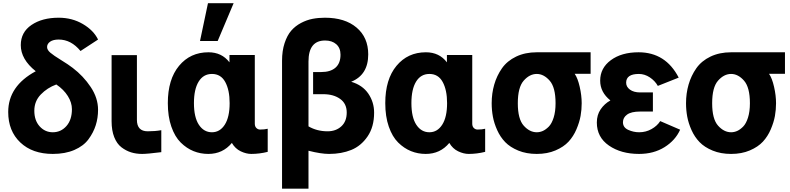

<svg xmlns="http://www.w3.org/2000/svg" viewBox="-20 -926 4840 1177"><path d="M30.3 -239.3Q30.3 -398.4 199.2 -489.3Q107.4 -562.5 107.4 -649.4Q107.4 -728.5 172.9 -772.9Q238.3 -817.4 339.8 -817.4Q421.9 -817.4 487.8 -778.8Q553.7 -740.2 581.1 -683.6L473.6 -613.3Q416 -683.6 339.8 -683.6Q305.7 -683.6 287.1 -670.4Q268.6 -657.2 268.6 -637.7Q268.6 -620.1 288.6 -603Q308.6 -585.9 354 -558.1Q399.4 -530.3 425.8 -509.8Q491.2 -460 536.1 -392.6Q581.1 -325.2 581.1 -252.9Q581.1 -203.1 566.9 -158.2Q552.7 -113.3 522.5 -72.3Q492.2 -31.2 436 -6.8Q379.9 17.6 303.7 17.6Q178.7 17.6 104.5 -52.7Q30.3 -123 30.3 -239.3ZM190.4 -247.1Q190.4 -187.5 223.1 -151.4Q255.9 -115.2 303.7 -115.2Q353.5 -115.2 387.2 -153.3Q420.9 -191.4 420.9 -256.8Q420.9 -296.9 396 -336.9Q371.1 -377 325.2 -408.2Q269.5 -387.7 230 -346.7Q190.4 -305.7 190.4 -247.1Z M664.1 -182.6V-587.9H819.3V-191.4Q819.3 -121.1 885.7 -121.1Q930.7 -121.1 968.8 -127.9V6.8Q882.8 17.6 851.6 17.6Q814.5 17.6 783.2 7.8Q752 -2 724.1 -23.4Q696.3 -44.9 680.2 -85.4Q664.1 -126 664.1 -182.6Z M1008.8 -293.9Q1008.8 -439.5 1077.6 -522.5Q1146.5 -605.5 1257.8 -605.5Q1339.8 -605.5 1386.7 -543.9V-588.9H1542V-168Q1542 -150.4 1551.8 -141.1Q1561.5 -131.8 1574.2 -131.8Q1601.6 -131.8 1621.1 -136.7V4.9Q1570.3 17.6 1520.5 17.6Q1489.3 17.6 1455.6 1.5Q1421.9 -14.6 1401.4 -49.8Q1345.7 17.6 1256.8 17.6Q1209 17.6 1166.5 0.5Q1124 -16.6 1087.9 -52.2Q1051.8 -87.9 1030.3 -149.9Q1008.8 -211.9 1008.8 -293.9ZM1168.9 -293.9Q1168.9 -207 1199.2 -161.1Q1229.5 -115.2 1279.3 -115.2Q1328.1 -115.2 1357.9 -161.6Q1387.7 -208 1387.7 -293.9Q1387.7 -374 1360.8 -423.3Q1334 -472.7 1279.3 -472.7Q1226.6 -472.7 1197.8 -425.8Q1168.9 -378.9 1168.9 -293.9ZM1206.1 -674.8 1254.9 -906.2H1412.1L1314.5 -674.8Z M1709 230.5V-553.7Q1709 -614.3 1724.6 -661.6Q1740.2 -709 1765.1 -737.8Q1790 -766.6 1825.2 -785.2Q1860.4 -803.7 1896 -810.5Q1931.6 -817.4 1971.7 -817.4Q2094.7 -817.4 2166 -756.8Q2237.3 -696.3 2237.3 -592.8Q2237.3 -466.8 2132.8 -424.8Q2202.1 -404.3 2237.8 -352.1Q2273.4 -299.8 2273.4 -235.4Q2273.4 -148.4 2233.4 -89.8Q2193.4 -31.2 2133.3 -6.8Q2073.2 17.6 1997.1 17.6Q1947.3 17.6 1871.1 -2V230.5ZM1871.1 -151.4Q1922.9 -121.1 1988.3 -121.1Q2039.1 -121.1 2072.3 -151.4Q2105.5 -181.6 2105.5 -236.3Q2105.5 -291 2064.9 -319.8Q2024.4 -348.6 1961.9 -348.6H1899.4V-484.4H1950.2Q2005.9 -484.4 2036.6 -511.2Q2067.4 -538.1 2067.4 -590.8Q2067.4 -631.8 2041.5 -654.8Q2015.6 -677.7 1972.7 -677.7Q1871.1 -677.7 1871.1 -548.8Z M2341.8 -293.9Q2341.8 -439.5 2410.6 -522.5Q2479.5 -605.5 2590.8 -605.5Q2672.9 -605.5 2719.7 -543.9V-588.9H2875V-168Q2875 -150.4 2884.8 -141.1Q2894.5 -131.8 2907.2 -131.8Q2934.6 -131.8 2954.1 -136.7V4.9Q2903.3 17.6 2853.5 17.6Q2822.3 17.6 2788.6 1.5Q2754.9 -14.6 2734.4 -49.8Q2678.7 17.6 2589.8 17.6Q2542 17.6 2499.5 0.5Q2457 -16.6 2420.9 -52.2Q2384.8 -87.9 2363.3 -149.9Q2341.8 -211.9 2341.8 -293.9ZM2502 -293.9Q2502 -207 2532.2 -161.1Q2562.5 -115.2 2612.3 -115.2Q2661.1 -115.2 2690.9 -161.6Q2720.7 -208 2720.7 -293.9Q2720.7 -374 2693.8 -423.3Q2667 -472.7 2612.3 -472.7Q2559.6 -472.7 2530.8 -425.8Q2502 -378.9 2502 -293.9Z M2994.1 -293Q2994.1 -353.5 3009.8 -407.7Q3025.4 -461.9 3057.1 -507.3Q3088.9 -552.7 3144 -579.1Q3199.2 -605.5 3270.5 -605.5H3600.6V-473.6H3502.9Q3521.5 -447.3 3533.7 -394Q3545.9 -340.8 3545.9 -293Q3545.9 -253.9 3539.1 -215.3Q3532.2 -176.8 3513.7 -133.3Q3495.1 -89.8 3465.3 -57.6Q3435.5 -25.4 3385.3 -3.9Q3335 17.6 3270.5 17.6Q3207 17.6 3157.2 -2.9Q3107.4 -23.4 3077.1 -54.7Q3046.9 -85.9 3027.8 -128.4Q3008.8 -170.9 3001.5 -210.9Q2994.1 -251 2994.1 -293ZM3154.3 -293Q3154.3 -196.3 3190.4 -155.8Q3226.6 -115.2 3270.5 -115.2Q3289.1 -115.2 3307.1 -123Q3325.2 -130.9 3343.8 -149.4Q3362.3 -168 3374 -205.1Q3385.7 -242.2 3385.7 -293Q3385.7 -390.6 3349.6 -431.6Q3313.5 -472.7 3270.5 -472.7Q3226.6 -472.7 3190.4 -431.6Q3154.3 -390.6 3154.3 -293Z M3638.7 -174.8Q3638.7 -221.7 3662.1 -255.9Q3685.5 -290 3720.7 -309.6L3721.7 -310.5Q3659.2 -360.4 3659.2 -431.6Q3659.2 -508.8 3724.6 -557.1Q3790 -605.5 3894.5 -605.5Q4060.5 -605.5 4140.6 -450.2L4012.7 -399.4Q3995.1 -430.7 3963.4 -451.7Q3931.6 -472.7 3896.5 -472.7Q3818.4 -472.7 3818.4 -418.9Q3818.4 -393.6 3841.8 -376.5Q3865.2 -359.4 3904.3 -359.4H3982.4V-242.2H3904.3Q3849.6 -242.2 3824.2 -223.6Q3798.8 -205.1 3798.8 -176.8Q3798.8 -144.5 3831.1 -129.9Q3863.3 -115.2 3898.4 -115.2Q3939.5 -115.2 3974.1 -134.8Q4008.8 -154.3 4027.3 -183.6L4149.4 -130.9Q4120.1 -65.4 4053.7 -23.9Q3987.3 17.6 3897.5 17.6Q3787.1 17.6 3712.9 -33.7Q3638.7 -85 3638.7 -174.8Z M4185.5 -293Q4185.5 -353.5 4201.2 -407.7Q4216.8 -461.9 4248.5 -507.3Q4280.3 -552.7 4335.4 -579.1Q4390.6 -605.5 4461.9 -605.5H4792V-473.6H4694.3Q4712.9 -447.3 4725.1 -394Q4737.3 -340.8 4737.3 -293Q4737.3 -253.9 4730.5 -215.3Q4723.6 -176.8 4705.1 -133.3Q4686.5 -89.8 4656.7 -57.6Q4627 -25.4 4576.7 -3.9Q4526.4 17.6 4461.9 17.6Q4398.4 17.6 4348.6 -2.9Q4298.8 -23.4 4268.6 -54.7Q4238.3 -85.9 4219.2 -128.4Q4200.2 -170.9 4192.9 -210.9Q4185.5 -251 4185.5 -293ZM4345.7 -293Q4345.7 -196.3 4381.8 -155.8Q4418 -115.2 4461.9 -115.2Q4480.5 -115.2 4498.5 -123Q4516.6 -130.9 4535.2 -149.4Q4553.7 -168 4565.4 -205.1Q4577.1 -242.2 4577.1 -293Q4577.1 -390.6 4541 -431.6Q4504.9 -472.7 4461.9 -472.7Q4418 -472.7 4381.8 -431.6Q4345.7 -390.6 4345.7 -293Z"/></svg>

Font: Gothic A1 Black
Style: Regular
Weight: 900
Version: Version 2.50